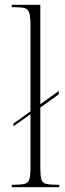

<svg xmlns="http://www.w3.org/2000/svg" viewBox="-20 -780 272 800"><path d="M29 0V-10H32Q67 -10 82.5 -14Q98 -18 102.5 -33.5Q107 -49 107 -84V-304L36 -254V-265L107 -316V-674Q107 -710 102 -726Q97 -742 83 -746Q69 -750 42 -750H29V-760H148V-346L225 -401V-387L148 -332V-84Q148 -49 152 -33.5Q156 -18 172 -14Q188 -10 222 -10H227V0Z"/></svg>

Font: Noto Serif Display ExtraCondensed ExtraLight
Style: Regular
Weight: 200
Width: 2
Designer: Monotype Design Team
Foundry: Monotype Imaging Inc.
Version: Version 2.009